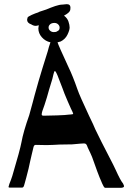

<svg xmlns="http://www.w3.org/2000/svg" viewBox="-20 -900 624 921"><path d="M575 -7Q575 1 557 1H485Q481 1 477 -6Q473 -13 470 -20Q467 -27 465 -32Q460 -42 446.5 -78Q433 -114 426 -135Q423 -145 414 -164.5Q405 -184 401 -192Q397 -204 393.5 -208Q390 -212 383 -212Q376 -212 365.5 -211Q355 -210 343 -209Q335 -207 293 -207Q264 -207 236 -205Q227 -204 204 -204L151 -205Q146 -205 143.5 -201Q141 -197 140 -191.5Q139 -186 138 -183L132 -158Q129 -144 124.5 -125.5Q120 -107 117 -91L106 -48L98 -19Q95 -7 92.5 -3.5Q90 0 85 0H26Q21 0 21 -4Q21 -6 25 -18Q33 -37 39 -56Q76 -180 83 -218Q92 -268 120 -347Q129 -381 137 -409Q140 -423 146 -443Q165 -513 184 -574L209 -654Q214 -675 222 -697Q198 -702 181 -721Q164 -740 164 -764Q164 -769 166 -779Q157 -776 151 -776Q141 -776 130 -783Q110 -790 110 -805Q110 -807 112 -815Q113 -820 132 -828.5Q151 -837 162 -840Q168 -844 184 -848.5Q200 -853 223 -863L245 -871Q266 -878 280 -878L300 -880Q318 -880 318 -863Q318 -856 317 -852Q314 -839 287 -825Q303 -813 308.5 -796.5Q314 -780 314 -768Q314 -755 303.5 -733.5Q293 -712 271 -701Q266 -699 256 -697Q259 -685 309 -577Q329 -536 352 -470Q362 -441 407 -345Q430 -298 437 -280Q453 -245 523 -110L535 -85Q558 -34 570 -20Q575 -10 575 -7ZM238 -746 249 -747Q250 -748 258 -752Q266 -756 266 -768Q266 -776 259 -783Q252 -790 241 -790Q228 -790 220.5 -783.5Q213 -777 213 -768Q213 -759 220.5 -752.5Q228 -746 238 -746ZM331 -355Q331 -357 328 -363Q323 -372 305 -413.5Q287 -455 280 -476Q270 -500 264.5 -516Q259 -532 256 -538Q254 -543 251.5 -548Q249 -553 247 -556Q245 -559 243 -559Q240 -559 236.5 -544Q233 -529 231 -521Q213 -463 205 -433Q201 -418 193.5 -396.5Q186 -375 183 -367Q180 -357 180 -351Q180 -345 189 -345Q210 -345 253.5 -346.5Q297 -348 308 -350Q315 -351 320 -351Q325 -351 328 -352Q331 -353 331 -355Z"/></svg>

Font: Barrio
Style: Regular
Weight: 400
Designer: Pablo Cosgaya & Sergio Jimenez
Foundry: Pablo Cosgaya & Sergio Jimenez
Version: Version 1.005